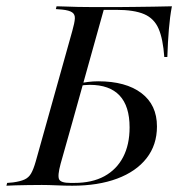

<svg xmlns="http://www.w3.org/2000/svg" viewBox="-43 -591 570 611"><path d="M105.6 -201.6 187.1 -492.7Q194.4 -518.5 195.2 -531.9Q196 -545.2 186.7 -551.6Q177.4 -558.1 154.8 -560.5L134.7 -562.1L137.1 -571Q149.2 -571 166.1 -570.2Q183.1 -569.4 204.8 -569Q226.6 -568.5 250.8 -568.5H250H334.7Q355.6 -568.5 385.1 -569Q414.5 -569.4 446 -569.8Q477.4 -570.2 504 -571Q497.6 -537.1 494.4 -497.6Q491.1 -458.1 489.5 -409.7H479.8Q475.8 -466.9 461.7 -499.6Q447.6 -532.3 415.7 -546Q383.9 -559.7 325.8 -559.7H287.1L187.1 -201.6ZM89.5 -2.4Q66.1 -2.4 44.8 -2Q23.4 -1.6 6 -1.2Q-11.3 -0.8 -22.6 0L-20.2 -8.9L-1.6 -10.5Q21.8 -13.7 35.1 -19.8Q48.4 -25.8 56 -39.1Q63.7 -52.4 71 -78.2L105.6 -201.6H187.1L150 -70.2Q139.5 -31.5 145.2 -20.2Q150.8 -8.9 180.6 -8.9H193.5Q250 -8.9 289.1 -30.2Q328.2 -51.6 348.8 -91.1Q369.4 -130.6 369.4 -185.5Q369.4 -253.2 337.5 -287.1Q305.6 -321 242.7 -321Q235.5 -321 226.2 -320.2Q216.9 -319.4 204.8 -316.9L207.3 -325.8Q220.2 -328.2 236.7 -330.2Q253.2 -332.3 269.4 -332.3Q357.3 -332.3 406.9 -294.8Q456.5 -257.3 456.5 -188.7Q456.5 -129.8 423.4 -87.5Q390.3 -45.2 329.8 -22.6Q269.4 0 187.1 0Q164.5 0 137.5 -1.2Q110.5 -2.4 90.3 -2.4Z"/></svg>

Font: Playfair 144pt SemiCondensed
Style: Italic
Weight: 400
Width: 4
Italic angle: -15.6°
Designer: Claus Eggers Sørensen
Foundry: Claus Eggers Sørensen
Version: Version 2.203